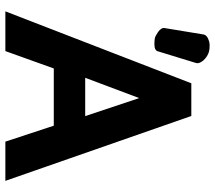

<svg xmlns="http://www.w3.org/2000/svg" viewBox="-64 -758 821 734"><g transform="rotate(90 347.0 -390.5)"><path d="M354.5 -511.7 423.3 -305.2H276.9ZM460 -185.1 521 0H670.9L422.9 -710.9H297.9L22.9 0H174.8L241.2 -185.1ZM175.3 -582 220.2 -728.5C220.7 -730.5 221.2 -731.9 221.2 -733.9C221.2 -737.3 220.2 -741.2 218.3 -745.1C214.4 -753.4 207.5 -761.2 198.7 -767.6C189.9 -773.9 181.2 -777.8 172.9 -779.3C168 -780.3 162.1 -780.8 155.8 -780.8H149.4C140.6 -780.3 133.3 -777.8 127 -774.9C118.2 -771 112.8 -765.1 111.3 -757.8L86.4 -606.4C85.9 -604 86.9 -601.6 87.9 -599.1C90.8 -593.3 95.7 -587.9 104.5 -582C113.3 -576.2 120.6 -572.3 126.5 -571.3C132.3 -570.3 139.6 -569.8 147.9 -569.8C156.2 -569.8 162.6 -570.8 167.5 -573.2C171.4 -575.2 174.3 -578.1 175.3 -582Z"/></g></svg>

Font: Tuffy
Style: Bold
Weight: 700
Designer: Thatcher Ulrich, Karoly Barta, Michael Everson
Version: Version 001.270